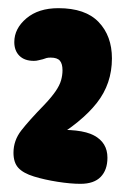

<svg xmlns="http://www.w3.org/2000/svg" viewBox="-20 -837 307 470"><path d="M123 -817Q189 -817 221.5 -783Q254 -749 254 -694Q254 -632 217 -585Q180 -538 106 -494L98 -499L100 -518Q177 -523 210 -505.5Q243 -488 243 -451Q243 -421 226.5 -404Q210 -387 177 -387Q153 -387 121 -392Q89 -397 63 -405Q37 -413 25 -426Q13 -439 13 -463Q13 -493 32 -517.5Q51 -542 89 -581Q106 -599 116 -613.5Q126 -628 129.5 -640.5Q133 -653 133 -665Q133 -681 126.5 -688.5Q120 -696 104 -696Q98 -696 94 -695Q90 -694 85 -692Q80 -691 74.5 -689.5Q69 -688 63 -688Q40 -688 27.5 -700.5Q15 -713 15 -734Q15 -767 44.5 -792Q74 -817 123 -817Z"/></svg>

Font: DynaPuff Condensed SemiBold
Style: Regular
Weight: 600
Width: 3
Designer: Toshi Omagari, Jennifer Daniel
Foundry: Google Fonts
Version: Version 2.000